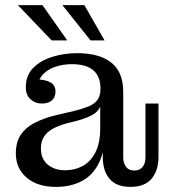

<svg xmlns="http://www.w3.org/2000/svg" viewBox="-20 -722 671 751"><path d="M143 -317Q118 -317 99.5 -333.5Q81 -350 81 -381Q81 -427 109.5 -456Q138 -485 184 -499.5Q230 -514 282 -514Q369 -514 415.5 -477Q462 -440 462 -363L373 -376Q373 -423 345 -447Q317 -471 261 -471Q228 -471 198.5 -461.5Q169 -452 150 -433Q131 -414 127 -383L125 -411Q157 -411 177 -400Q197 -389 197 -364Q197 -342 183 -329.5Q169 -317 143 -317ZM490 9Q436 9 409 -22Q382 -53 382 -109V-168H372V-305H368L373 -340V-376L462 -363V-106Q462 -84 473 -69.5Q484 -55 505 -55Q527 -55 538 -69.5Q549 -84 549 -106V-317H600V-110Q600 -55 573 -23Q546 9 490 9ZM199 9Q127 9 84.5 -27Q42 -63 42 -122Q42 -166 61 -194.5Q80 -223 114.5 -241Q149 -259 193 -270L274 -289Q305 -297 327 -306Q349 -315 361 -331Q373 -347 373 -374L377 -305H372Q364 -286 344 -274Q324 -262 286 -251L239 -239Q207 -230 185 -217.5Q163 -205 151.5 -186.5Q140 -168 140 -141Q140 -101 166.5 -78.5Q193 -56 235 -56Q272 -56 303 -72.5Q334 -89 353 -125.5Q372 -162 372 -222L391 -217Q392 -138 368.5 -88Q345 -38 301.5 -14.5Q258 9 199 9ZM182 -564 50 -702H146L243 -564ZM334 -564 224 -702H310L389 -564Z"/></svg>

Font: Montagu Slab
Style: Bold
Weight: 700
Designer: Florian Karsten
Foundry: Florian Karsten
Version: Version 1.000